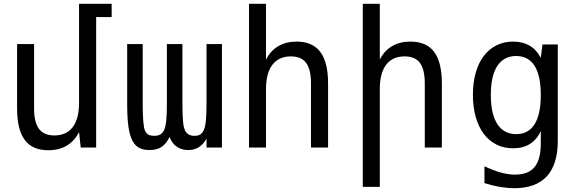

<svg xmlns="http://www.w3.org/2000/svg" viewBox="-20 -780 3050 1015"><path d="M235.4 14.2Q150.9 14.2 110.6 -40.5Q70.3 -95.2 70.3 -207V-546.9H160.2V-207Q160.2 -133.3 186.3 -98.6Q212.4 -64 267.1 -64Q331.5 -64 364.7 -108.2Q397.9 -152.3 397.9 -236.8V-759.8H570.3V-689.9H488.3V0H406.7L397.9 -82Q374 -34.7 333.3 -10.3Q292.5 14.2 235.4 14.2Z M770 13.2Q739.7 13.2 717.3 2.4Q694.8 -8.3 679.7 -37.1Q672.9 -50.3 667.7 -67.9Q662.6 -85.4 659.2 -108.6Q655.8 -131.8 654.1 -161.9Q652.3 -191.9 652.3 -230V-546.9H734.4V-233.9Q734.4 -175.8 737.3 -140.1Q738.8 -122.1 741.2 -107.7Q743.7 -93.3 749.8 -83Q755.9 -72.8 766.4 -67.4Q776.9 -62 794.4 -62Q816.4 -62 828.4 -69.8Q840.3 -77.6 847.2 -91.8Q855 -107.4 858.6 -140.6Q862.3 -173.8 862.3 -233.9V-546.9H944.3V-233.9Q944.3 -197.8 945.3 -173.1Q946.3 -148.4 948.2 -131.8Q950.2 -115.2 952.9 -105.5Q955.6 -95.7 958.5 -89.4Q964.8 -76.7 976.8 -69.3Q988.8 -62 1008.3 -62Q1029.3 -62 1040.3 -70.3Q1051.3 -78.6 1057.1 -91.8Q1065.4 -109.9 1068.6 -144.5Q1071.8 -179.2 1071.8 -233.9V-546.9H1153.3V0H1071.8V-46.9Q1038.6 13.2 975.1 13.2Q941.9 13.2 916.3 -3.2Q890.6 -19.5 876.5 -55.7Q859.4 -20.5 834.7 -3.7Q810.1 13.2 770 13.2Z M1296.4 -759.8H1386.2V-464.8Q1410.2 -512.2 1451.2 -536.1Q1492.2 -560.1 1548.3 -560.1Q1632.3 -560.1 1673.3 -505.4Q1714.4 -450.7 1714.4 -338.9V0H1624V-338.9Q1624 -412.6 1598.4 -447.3Q1572.8 -481.9 1517.6 -481.9Q1453.6 -481.9 1419.9 -437.5Q1386.2 -393.1 1386.2 -309.1V0H1296.4Z M1897.9 -759.8H1987.8V-464.8Q2011.7 -512.2 2052.7 -536.1Q2093.8 -560.1 2149.9 -560.1Q2234.4 -560.1 2275.1 -505.6Q2315.9 -451.2 2315.9 -338.9V0H2225.6V-338.9Q2225.6 -412.6 2200 -447.3Q2174.3 -481.9 2119.1 -481.9Q2055.2 -481.9 2021.5 -438Q1987.8 -394 1987.8 -309.1V208H1897.9Z M2699.7 214.8Q2662.6 214.8 2622.3 208Q2582 201.2 2541 188V99.1Q2565.4 110.4 2587.2 118.7Q2608.9 127 2628.4 132.3Q2647.9 137.7 2666.3 140.4Q2684.6 143.1 2702.6 143.1Q2773.4 143.1 2806.2 102.8Q2838.9 62.5 2838.9 -22V-86.9Q2818.4 -42.5 2781.7 -19.3Q2745.1 3.9 2691.9 3.9Q2643.1 3.9 2603.8 -16.1Q2564.5 -36.1 2537.1 -72.8Q2509.8 -109.4 2494.9 -161.6Q2480 -213.9 2480 -278.3Q2480 -342.8 2494.6 -394.8Q2509.3 -446.8 2536.9 -483.4Q2564.5 -520 2603.8 -540Q2643.1 -560.1 2692.4 -560.1Q2742.7 -560.1 2779.5 -538.8Q2816.4 -517.6 2838.9 -474.1L2847.7 -544.9H2928.7V-35.2Q2928.7 88.9 2870.8 151.9Q2813 214.8 2699.7 214.8ZM2709 -70.8Q2773.4 -70.8 2806.2 -123.5Q2838.9 -176.3 2838.9 -277.8Q2838.9 -379.4 2806.2 -431.6Q2773.4 -483.9 2708.5 -483.9Q2644 -483.9 2609.4 -431.9Q2574.7 -379.9 2574.7 -278.3Q2574.7 -176.3 2609.6 -123.5Q2644.5 -70.8 2709 -70.8Z"/></svg>

Font: Hack
Style: Regular
Weight: 400
Monospace: yes
Designer: Christopher Simpkins
Foundry: Christopher Simpkins
Version: Version 2.019; ttfautohint (v1.4.1) -l 4 -r 80 -G 350 -x 0 -